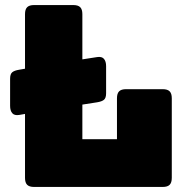

<svg xmlns="http://www.w3.org/2000/svg" viewBox="-20 -740 745 760"><path d="M624 0H115Q96 0 87.5 -8.5Q79 -17 79 -36V-289L56 -285Q37 -282 28.5 -292Q20 -302 20 -321V-428Q20 -447 28.5 -454Q37 -461 56 -464L79 -468V-684Q79 -703 87.5 -711.5Q96 -720 115 -720H270Q289 -720 297.5 -711.5Q306 -703 306 -684V-505L364 -514Q383 -517 391.5 -507Q400 -497 400 -478V-371Q400 -352 391.5 -345Q383 -338 364 -335L306 -326V-189H443V-351Q443 -370 451.5 -378.5Q460 -387 479 -387H624Q643 -387 651.5 -378.5Q660 -370 660 -351V-36Q660 -17 651.5 -8.5Q643 0 624 0Z"/></svg>

Font: Bungee
Style: Regular
Weight: 400
Designer: David Jonathan Ross
Foundry: David Jonathan Ross
Version: Version 1.000;PS 1.0;hotconv 1.0.72;makeotf.lib2.5.5900